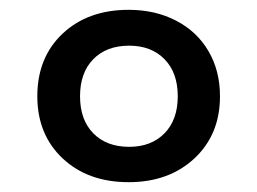

<svg xmlns="http://www.w3.org/2000/svg" viewBox="-20 -658 524 391"><path d="M242 -638Q296 -638 338.5 -616Q381 -594 404.5 -554Q428 -514 428 -462Q428 -384 376 -335.5Q324 -287 242 -287Q159 -287 107.5 -335.5Q56 -384 56 -462Q56 -541 107.5 -589.5Q159 -638 242 -638ZM243 -359Q288 -359 315 -386.5Q342 -414 342 -462Q342 -510 315 -537.5Q288 -565 243 -565Q197 -565 170 -537.5Q143 -510 143 -462Q143 -414 170 -386.5Q197 -359 243 -359Z"/></svg>

Font: Amiko SemiBold
Style: Regular
Weight: 600
Designer: Pablo Impallari, Rodrigo Fuenzalida, Andres Torresi
Foundry: Impallari Type
Version: Version 1.001; ttfautohint (v1.3)